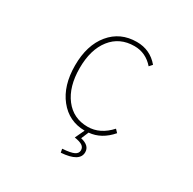

<svg xmlns="http://www.w3.org/2000/svg" viewBox="-205 -951 1410 1402"><g transform="rotate(30 500.0 -249.5)"><path d="M742.2 -114.3 765.6 -89.8Q686.5 2 583 10.7L556.6 73.2Q633.8 90.8 633.8 147.5Q633.8 228.5 480.5 239.3L474.6 209Q544.9 204.1 572.3 190.4Q599.6 176.8 599.6 150.4Q599.6 126 579.1 112.3Q558.6 98.6 513.7 91.8L550.8 12.7Q417 11.7 334.5 -91.8Q252 -195.3 252 -365.2Q252 -536.1 335.9 -637.7Q419.9 -739.3 558.6 -739.3Q670.9 -739.3 743.2 -653.3L720.7 -627.9Q654.3 -704.1 558.6 -704.1Q434.6 -704.1 362.8 -612.8Q291 -521.5 291 -365.2Q291 -209 362.3 -115.7Q433.6 -22.5 554.7 -22.5Q659.2 -22.5 742.2 -114.3Z"/></g></svg>

Font: GenEi Gothic M ExtraLight
Style: Regular
Weight: 200
Designer: o_tamon (Modified); [Source Han Sans]
Ryoko NISHIZUKA  (kana & ideographs); Paul D. Hunt (Latin, Greek & Cyrillic); Wenl
Version: Version 1.1a;Original Version 1.004